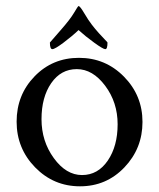

<svg xmlns="http://www.w3.org/2000/svg" viewBox="-20 -622 538 648"><path d="M342.8 -478.5Q342.8 -456.1 335.4 -456.1Q328.1 -456.1 297.9 -478Q267.6 -500 245.1 -520.5Q223.6 -500 194.3 -478Q165 -456.1 156.7 -456.1Q148.4 -456.1 148.4 -478.5Q151.4 -482.4 184.1 -519.5Q216.8 -556.6 230 -579.1Q243.2 -601.6 245.1 -601.6Q250 -601.6 264.2 -577.6Q278.3 -553.7 289.6 -539.1Q300.8 -524.4 314 -509.8Q327.1 -495.1 335 -487.3Q342.8 -479.5 342.8 -478.5ZM96.7 -364.3Q157.2 -426.8 246.6 -426.8Q335.9 -426.8 398.4 -363.3Q460.9 -299.8 460.9 -210.4Q460.9 -121.1 399.9 -57.1Q338.9 6.8 250 6.8Q161.1 6.8 98.6 -57.1Q36.1 -121.1 36.1 -211.4Q36.1 -301.8 96.7 -364.3ZM335 -332.5Q293 -388.7 239.3 -388.7Q185.5 -388.7 152.8 -341.3Q120.1 -293.9 120.1 -219.7Q120.1 -145.5 161.6 -88.4Q203.1 -31.2 256.8 -31.2Q310.5 -31.2 343.8 -80.1Q377 -128.9 377 -202.6Q377 -276.4 335 -332.5Z"/></svg>

Font: CrimsonText-Roman
Style: Roman
Weight: 400
Version: Version 0.13